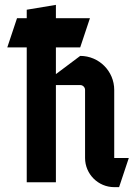

<svg xmlns="http://www.w3.org/2000/svg" viewBox="-20 -750 560 790"><path d="M210 -445V-555H310L350 -675H210V-730L90 -710V-675H50L10 -555H90V0H210V-400H310C321 -400 330 -391 330 -380V-100C330 -33.8 383.8 20 450 20H470L510 -100H450V-380C450 -457.3 387.3 -520 310 -520Z"/></svg>

Font: Abibas
Style: Medium
Weight: 500
Version: Version 0.3